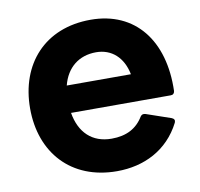

<svg xmlns="http://www.w3.org/2000/svg" viewBox="-69 -608 759 728"><g transform="rotate(-10 310.5 -243.5)"><path d="M325 48C429 48 522 3 572 -95C576 -104 573 -110 564 -114L468 -147C460 -149 454 -148 449 -141C423 -98 383 -77 326 -77C251 -77 204 -123 191 -200H575C584 -200 589 -205 590 -214C596 -407 497 -535 325 -535C148 -535 41 -414 41 -243C41 -73 148 48 325 48ZM440 -305H193C210 -372 258 -410 324 -410C384 -410 427 -371 440 -305Z"/></g></svg>

Font: LINE Seed JP App_OTF Bold
Style: Regular
Weight: 700
Designer: LINE & Fontrix & Fontworks
Version: Version 1.009